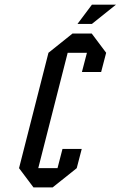

<svg xmlns="http://www.w3.org/2000/svg" viewBox="-20 -812 522 832"><path d="M229.2 -83.3 250.8 -166.7H334.2L312.5 -83.3L208.3 0H125L62.5 -83.3L190 -583.3L294.2 -666.7H377.5L440 -583.3L418.3 -500H335L356.7 -583.3H273.3L145.8 -83.3ZM315.8 -708.3 378.3 -791.7H482.5L378.3 -708.3Z"/></svg>

Font: Yulong
Style: Italic
Weight: 400
Italic angle: -14.25°
Designer: GGBotNet
Foundry: f0n7.com
Version: 1.00